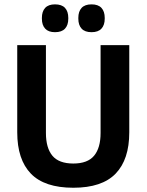

<svg xmlns="http://www.w3.org/2000/svg" viewBox="-20 -846 672 880"><path d="M316 14.5Q184 14.5 121.5 -50.2Q59 -115 59 -239.5V-639H190.5V-236.5Q190.5 -168 220.2 -132.2Q250 -96.5 316 -96.5Q381.5 -96.5 411.2 -132.2Q441 -168 441 -236.5V-639H572.5V-239.5Q572.5 -115 510 -50.2Q447.5 14.5 316 14.5ZM232 -698.5Q202 -698.5 187 -714.8Q172 -731 172 -760.5V-764Q172 -793.5 187 -809.8Q202 -826 232 -826Q263 -826 278 -809.8Q293 -793.5 293 -764V-760.5Q293 -731 278 -714.8Q263 -698.5 232 -698.5ZM399.5 -698.5Q369 -698.5 354 -714.8Q339 -731 339 -760.5V-764Q339 -793.5 354 -809.8Q369 -826 399.5 -826Q430 -826 445 -809.8Q460 -793.5 460 -764V-760.5Q460 -731 445 -714.8Q430 -698.5 399.5 -698.5Z"/></svg>

Font: Anek Devanagari Medium SemiBold
Style: Regular
Weight: 600
Version: Version 1.003